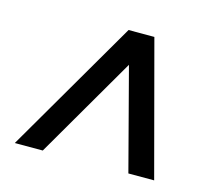

<svg xmlns="http://www.w3.org/2000/svg" viewBox="-77 -722 755 676"><g transform="rotate(15 300.0 -384.0)"><path d="M29 -140 313 -628H407L537 -140H443L341 -529H357L131 -140Z"/></g></svg>

Font: Nunito Sans 8pt
Style: Bold Italic
Weight: 700
Italic angle: -9°
Version: Version 3.101;gftools[0.9.27]